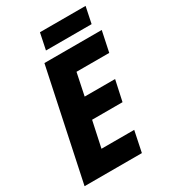

<svg xmlns="http://www.w3.org/2000/svg" viewBox="-211 -980 957 1082"><g transform="rotate(-30 268.0 -438.5)"><path d="M206 -771H503L525 -877H228ZM12 0H385L413 -135H200L236 -303H434L463 -437H265L295 -581H508L536 -714H163Z"/></g></svg>

Font: Noto Sans SemiCondensed ExtraBold
Style: Italic
Weight: 800
Width: 4
Italic angle: -12°
Designer: Monotype Design Team
Foundry: Monotype Imaging Inc.
Version: Version 2.013